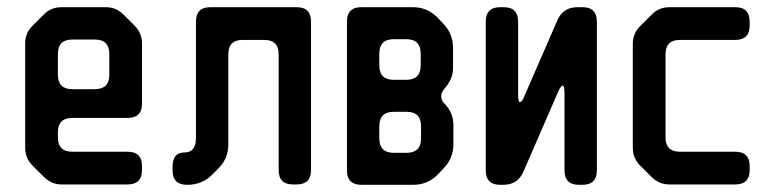

<svg xmlns="http://www.w3.org/2000/svg" viewBox="-20 -505 2135 534"><path d="M102 -13Q123 8 151 8H335Q375 8 375 -32V-43Q375 -83 335 -83H181Q141 -83 141 -123V-137Q141 -177 181 -177H335Q375 -177 375 -217V-384Q375 -413 355 -433L323 -465Q303 -485 274 -485H151Q122 -485 102 -465L70 -433Q50 -413 50 -384V-94Q50 -65 70 -45ZM141 -297V-355Q141 -395 181 -395H244Q284 -395 284 -355V-297Q284 -257 244 -257H181Q141 -257 141 -297Z M460 -31Q460 9 500 9H501Q542 9 570 -19L587 -36Q615 -64 615 -103V-354Q615 -394 655 -394H715Q755 -394 755 -354V-32Q755 8 795 8H805Q845 8 845 -32V-445Q845 -485 805 -485H565Q525 -485 525 -445V-121Q525 -81 493 -81Q460 -81 460 -41Z M985 9H1129Q1169 9 1197 -19L1213 -36Q1241 -64 1241 -104V-157Q1241 -192 1216 -217Q1207 -226 1207 -237Q1207 -247 1215 -257Q1240 -285 1240 -315V-372Q1240 -412 1212 -440L1196 -457Q1168 -485 1128 -485H985Q945 -485 945 -445V-31Q945 9 985 9ZM1035 -323V-356Q1035 -396 1075 -396H1110Q1150 -396 1150 -356V-323Q1150 -283 1110 -283H1075Q1035 -283 1035 -323ZM1035 -120V-154Q1035 -194 1075 -194H1111Q1151 -194 1151 -154V-120Q1151 -80 1111 -80H1075Q1035 -80 1035 -120Z M1371 9H1380Q1420 9 1436 -28L1532 -249Q1540 -267 1545 -267Q1550 -267 1550 -245V-31Q1550 9 1590 9H1600Q1640 9 1640 -31V-445Q1640 -485 1600 -485H1586Q1546 -485 1530 -448L1439 -239Q1432 -221 1426 -221Q1421 -221 1421 -243V-445Q1421 -485 1381 -485H1371Q1331 -485 1331 -445V-31Q1331 9 1371 9Z M1793 -12Q1813 8 1842 8H2025Q2065 8 2065 -32V-43Q2065 -83 2025 -83H1871Q1831 -83 1831 -123V-354Q1831 -394 1871 -394H2025Q2065 -394 2065 -434V-445Q2065 -485 2025 -485H1842Q1813 -485 1793 -465L1760 -432Q1740 -412 1740 -383V-94Q1740 -65 1760 -45Z"/></svg>

Font: WD-XL Lubrifont TC
Style: Regular
Weight: 400
Designer: [WD-XL Lubrifont] Copyright 2020-2022 (c) NightFurySL2001, Skr-ZERO; [ZCOOL QingKe HuangYou] Copyright 2018-2022 (c) The
Version: Version 2.001;hotconv 1.1.1;makeotfexe 2.6.0